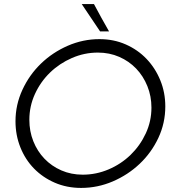

<svg xmlns="http://www.w3.org/2000/svg" viewBox="-20 -914 867 942"><path d="M56 -319Q56 -400 90 -473.5Q124 -547 181 -602Q238 -657 312.5 -689.5Q387 -722 468 -722Q538 -722 597 -696Q656 -670 699 -625Q742 -580 766.5 -520Q791 -460 791 -392Q791 -310 757 -237.5Q723 -165 665.5 -110.5Q608 -56 533.5 -24Q459 8 378 8Q308 8 249 -17.5Q190 -43 147 -87Q104 -131 80 -191Q56 -251 56 -319ZM124 -326Q124 -270 143.5 -221Q163 -172 198 -135.5Q233 -99 281 -78Q329 -57 386 -57Q452 -57 513 -83Q574 -109 620.5 -154Q667 -199 695 -259Q723 -319 723 -386Q723 -442 703 -491.5Q683 -541 648 -577.5Q613 -614 565 -635Q517 -656 460 -656Q394 -656 333 -629.5Q272 -603 225.5 -558Q179 -513 151.5 -453Q124 -393 124 -326ZM441 -894Q459 -860 477.5 -826.5Q496 -793 515 -760H471L381 -894Z"/></svg>

Font: Josefin Sans
Style: Italic
Weight: 400
Italic angle: -7.5°
Designer: Santiago Orozco
Foundry: Typemade